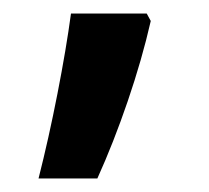

<svg xmlns="http://www.w3.org/2000/svg" viewBox="-20 -230 309 284"><path d="M197 -210 203 -199Q190 -142 169 -80.5Q148 -19 124 34H37Q52 -25 65 -91.5Q78 -158 85 -210Z"/></svg>

Font: Noto Sans Telugu UI Condensed SemiBold
Style: Regular
Weight: 600
Width: 3
Designer: Jelle Bosma - Monotype Design Team
Foundry: Monotype Imaging Inc.
Version: Version 2.005